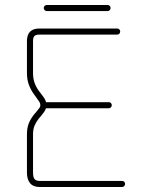

<svg xmlns="http://www.w3.org/2000/svg" viewBox="-20 -749 578 769"><path d="M481 -12.2Q481 -7.3 477.5 -3.7Q474.1 0 468.8 0H139.2Q113.3 0 100.6 -15.1Q87.9 -30.3 87.9 -58.1V-210.9Q87.9 -236.3 95.2 -254.6Q102.5 -272.9 115.2 -289.1L126 -301.8Q134.8 -312 138.2 -317.1Q141.6 -322.3 141.6 -327.6Q141.6 -334.5 137.9 -340.6Q134.3 -346.7 125.5 -358.4L115.2 -372.6Q103 -389.6 95.5 -409.9Q87.9 -430.2 87.9 -457V-584Q87.9 -634.8 137.7 -634.8H449.2Q454.6 -634.8 458 -631.3Q461.4 -627.9 461.4 -622.6Q461.4 -617.7 458 -614Q454.6 -610.4 449.2 -610.4H137.7Q123.5 -610.4 117.9 -604.7Q112.3 -599.1 112.3 -584V-457Q112.3 -434.6 118.2 -418Q124 -401.4 134.8 -386.2Q143.1 -375 144 -374Q153.3 -362.3 157.7 -355.2Q162.1 -348.1 164.6 -339.8H415.5Q420.9 -339.8 424.3 -336.4Q427.7 -333 427.7 -327.6Q427.7 -322.8 424.3 -319.1Q420.9 -315.4 415.5 -315.4H164.1Q161.6 -307.6 157 -301Q152.3 -294.4 143.6 -283.7L134.8 -273.4Q124.5 -260.3 118.4 -245.8Q112.3 -231.4 112.3 -210.9V-58.1Q112.3 -39.6 118.2 -32Q124 -24.4 139.2 -24.4H468.8Q474.1 -24.4 477.5 -21Q481 -17.6 481 -12.2ZM422.9 -716.8Q422.9 -711.9 419.4 -708.3Q416 -704.6 410.6 -704.6H167.5Q162.6 -704.6 158.9 -708.3Q155.3 -711.9 155.3 -716.8Q155.3 -722.2 158.9 -725.6Q162.6 -729 167.5 -729H410.6Q416 -729 419.4 -725.6Q422.9 -722.2 422.9 -716.8Z"/></svg>

Font: Velvelyne Light
Style: Regular
Weight: 200
Designer: Manon Van der Borght et Mariel Nils
Foundry: Velvetyne
Version: Version 1.070